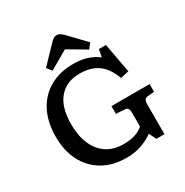

<svg xmlns="http://www.w3.org/2000/svg" viewBox="-210 -1108 1247 1293"><g transform="rotate(-30 413.5 -462.0)"><path d="M407 14Q298 14 220.5 -32Q143 -78 102 -159Q61 -240 61 -345Q61 -462 104.5 -544.5Q148 -627 225.5 -670.5Q303 -714 407 -714Q471 -714 516 -698.5Q561 -683 597 -656L608 -714H663L705 -485L640 -471Q607 -560 551.5 -598Q496 -636 413 -636Q308 -636 250.5 -567.5Q193 -499 193 -368Q193 -279 221 -213.5Q249 -148 302.5 -112Q356 -76 433 -76Q535 -76 587 -124V-228Q587 -250 581.5 -262Q576 -274 551 -275L489 -279V-339H786V-279L736 -275Q719 -273 711.5 -263Q704 -253 704 -224V3H641L614 -52Q576 -24 523 -5Q470 14 407 14ZM265 -744 236 -782 361 -912Q373 -925 384 -931.5Q395 -938 410 -938Q431 -938 461 -907L580 -783L550 -744L409 -827Z"/></g></svg>

Font: Literata 7pt Medium
Style: Regular
Weight: 500
Designer: Latin by Veronika Burian and Jose Scaglione. Greek by Irene Vlachou. Cyrillic by Vera Evstafieva.
Foundry: TypeTogether
Version: Version 3.002